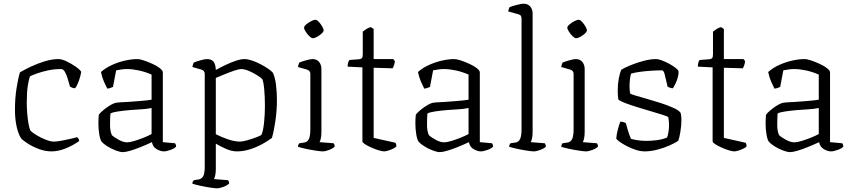

<svg xmlns="http://www.w3.org/2000/svg" viewBox="-20 -820 4628 1040"><path d="M259 0Q223 0 187.5 -14Q152 -28 126.5 -45Q101 -62 94 -71Q78 -96 69.5 -137Q61 -178 61 -225Q61 -288 69.5 -341.5Q78 -395 88 -428Q111 -442 147 -459Q183 -476 222.5 -488Q262 -500 296 -500Q315 -500 341 -487.5Q367 -475 390 -459Q413 -443 420 -431Q417 -410 407.5 -383Q398 -356 387 -342Q378 -342 371 -345Q364 -348 359 -351Q354 -369 347.5 -391.5Q341 -414 332 -430Q323 -446 311 -446Q273 -446 239 -438.5Q205 -431 180 -422Q155 -413 143 -407Q136 -391 130.5 -355Q125 -319 125 -263Q125 -236 127.5 -205.5Q130 -175 134.5 -149.5Q139 -124 145 -112Q156 -101 179.5 -87Q203 -73 228.5 -63Q254 -53 271 -53Q288 -53 314 -58Q340 -63 364 -68.5Q388 -74 398 -77Q400 -75 404 -70.5Q408 -66 409 -56Q375 -32 335.5 -16Q296 0 259 0Z M646 4Q630 4 605.5 -5.5Q581 -15 560 -28.5Q539 -42 531 -52Q523 -62 518 -90.5Q513 -119 513 -152Q513 -164 513.5 -175Q514 -186 515 -196Q515 -200 525 -210Q535 -220 550 -231.5Q565 -243 580.5 -252Q596 -261 607 -263Q618 -265 635 -266Q652 -267 674 -268Q701 -270 739.5 -273Q778 -276 801 -280V-416Q767 -431 732 -438.5Q697 -446 668 -446Q654 -446 639 -444Q624 -442 609 -439L592 -349Q588 -348 580 -344.5Q572 -341 561 -340Q553 -355 543 -378Q533 -401 527 -430Q553 -453 587.5 -468.5Q622 -484 658 -492Q694 -500 723 -500Q737 -500 759.5 -492.5Q782 -485 806 -474Q830 -463 846 -450.5Q862 -438 862 -428V-50L928 -44Q930 -42 932 -36.5Q934 -31 934 -26Q926 -16 903.5 -8Q881 0 868 0Q849 0 828 -12.5Q807 -25 803 -50Q773 -36 742 -23.5Q711 -11 685.5 -3.5Q660 4 646 4ZM669 -49Q683 -49 708 -56.5Q733 -64 759 -74.5Q785 -85 801 -94V-235Q771 -229 746 -228Q721 -227 686 -224Q651 -221 620 -216.5Q589 -212 578 -205Q576 -177 576 -143.5Q576 -110 586 -88Q600 -75 624.5 -62Q649 -49 669 -49Z M1155 200Q1145 200 1118.5 196Q1092 192 1064.5 186Q1037 180 1022 175Q1022 168 1024.5 163.5Q1027 159 1030 156L1056 152Q1070 150 1079.5 136.5Q1089 123 1089 81V-420Q1089 -437 1071 -443L1022 -457Q1025 -472 1029 -481Q1043 -487 1066.5 -493.5Q1090 -500 1100 -500Q1127 -500 1137.5 -485Q1148 -470 1149 -441Q1174 -455 1202.5 -468.5Q1231 -482 1258 -491Q1285 -500 1304 -500Q1321 -500 1344 -492.5Q1367 -485 1390 -473Q1413 -461 1431.5 -448.5Q1450 -436 1458 -426Q1470 -402 1475 -360.5Q1480 -319 1480 -279Q1480 -223 1472 -167Q1464 -111 1453 -73Q1435 -59 1404 -41.5Q1373 -24 1336.5 -12Q1300 0 1263 0Q1235 0 1203.5 -14Q1172 -28 1149 -42V95Q1149 117 1145.5 131Q1142 145 1139 150L1215 156Q1217 158 1219 162.5Q1221 167 1221 174Q1212 184 1190.5 192Q1169 200 1155 200ZM1280 -53Q1294 -53 1318.5 -60Q1343 -67 1366 -75.5Q1389 -84 1396 -89Q1406 -112 1410.5 -157.5Q1415 -203 1415 -246Q1415 -292 1411.5 -333Q1408 -374 1401 -391Q1394 -399 1373.5 -412Q1353 -425 1329 -435.5Q1305 -446 1286 -446Q1275 -446 1249.5 -437.5Q1224 -429 1196 -417.5Q1168 -406 1149 -398V-93Q1178 -78 1214.5 -65.5Q1251 -53 1280 -53Z M1728 0Q1718 0 1691 -4Q1664 -8 1636 -14Q1608 -20 1594 -25Q1594 -31 1596.5 -36.5Q1599 -42 1601 -44L1628 -48Q1645 -50 1653 -67Q1661 -84 1661 -119V-420Q1661 -437 1643 -443L1594 -457Q1595 -465 1597.5 -471.5Q1600 -478 1601 -481Q1615 -487 1638.5 -493.5Q1662 -500 1672 -500Q1696 -500 1708.5 -484.5Q1721 -469 1721 -446V-105Q1721 -83 1717.5 -69Q1714 -55 1711 -50L1787 -44Q1793 -37 1793 -26Q1784 -16 1763 -8Q1742 0 1728 0ZM1674 -613Q1667 -613 1656 -623.5Q1645 -634 1636 -648Q1627 -662 1627 -670Q1627 -678 1639 -688Q1651 -698 1665.5 -705.5Q1680 -713 1688 -713Q1696 -713 1706.5 -702Q1717 -691 1725 -677Q1733 -663 1733 -655Q1733 -648 1722 -638Q1711 -628 1697.5 -620.5Q1684 -613 1674 -613Z M2061 0Q2050 0 2030.5 -6Q2011 -12 1991 -21Q1971 -30 1957 -39Q1943 -48 1943 -54V-455L1863 -459Q1863 -474 1866.5 -483.5Q1870 -493 1873 -495L1924 -499Q1935 -500 1940 -505Q1945 -510 1945 -526V-649Q1953 -655 1965 -663Q1977 -671 1989 -673L2004 -663V-500H2110L2119 -489Q2118 -477 2114 -466Q2110 -455 2107 -450L2004 -453V-73L2121 -47Q2127 -41 2127 -27Q2121 -20 2108 -14Q2095 -8 2081.5 -4Q2068 0 2061 0Z M2363 4Q2347 4 2322.5 -5.5Q2298 -15 2277 -28.5Q2256 -42 2248 -52Q2240 -62 2235 -90.5Q2230 -119 2230 -152Q2230 -164 2230.5 -175Q2231 -186 2232 -196Q2232 -200 2242 -210Q2252 -220 2267 -231.5Q2282 -243 2297.5 -252Q2313 -261 2324 -263Q2335 -265 2352 -266Q2369 -267 2391 -268Q2418 -270 2456.5 -273Q2495 -276 2518 -280V-416Q2484 -431 2449 -438.5Q2414 -446 2385 -446Q2371 -446 2356 -444Q2341 -442 2326 -439L2309 -349Q2305 -348 2297 -344.5Q2289 -341 2278 -340Q2270 -355 2260 -378Q2250 -401 2244 -430Q2270 -453 2304.5 -468.5Q2339 -484 2375 -492Q2411 -500 2440 -500Q2454 -500 2476.5 -492.5Q2499 -485 2523 -474Q2547 -463 2563 -450.5Q2579 -438 2579 -428V-50L2645 -44Q2647 -42 2649 -36.5Q2651 -31 2651 -26Q2643 -16 2620.5 -8Q2598 0 2585 0Q2566 0 2545 -12.5Q2524 -25 2520 -50Q2490 -36 2459 -23.5Q2428 -11 2402.5 -3.5Q2377 4 2363 4ZM2386 -49Q2400 -49 2425 -56.5Q2450 -64 2476 -74.5Q2502 -85 2518 -94V-235Q2488 -229 2463 -228Q2438 -227 2403 -224Q2368 -221 2337 -216.5Q2306 -212 2295 -205Q2293 -177 2293 -143.5Q2293 -110 2303 -88Q2317 -75 2341.5 -62Q2366 -49 2386 -49Z M2871 0Q2861 0 2834.5 -4Q2808 -8 2780.5 -14Q2753 -20 2738 -25Q2738 -33 2741 -38Q2744 -43 2745 -44L2772 -48Q2789 -50 2797 -67Q2805 -84 2805 -119V-720Q2805 -728 2801.5 -734Q2798 -740 2787 -743L2733 -758Q2734 -766 2736.5 -772Q2739 -778 2740 -781Q2754 -787 2779.5 -793.5Q2805 -800 2816 -800Q2839 -800 2852 -785Q2865 -770 2865 -746V-105Q2865 -84 2861.5 -69.5Q2858 -55 2855 -50L2931 -44Q2937 -36 2937 -26Q2928 -16 2906.5 -8Q2885 0 2871 0Z M3154 0Q3144 0 3117 -4Q3090 -8 3062 -14Q3034 -20 3020 -25Q3020 -31 3022.5 -36.5Q3025 -42 3027 -44L3054 -48Q3071 -50 3079 -67Q3087 -84 3087 -119V-420Q3087 -437 3069 -443L3020 -457Q3021 -465 3023.5 -471.5Q3026 -478 3027 -481Q3041 -487 3064.5 -493.5Q3088 -500 3098 -500Q3122 -500 3134.5 -484.5Q3147 -469 3147 -446V-105Q3147 -83 3143.5 -69Q3140 -55 3137 -50L3213 -44Q3219 -37 3219 -26Q3210 -16 3189 -8Q3168 0 3154 0ZM3100 -613Q3093 -613 3082 -623.5Q3071 -634 3062 -648Q3053 -662 3053 -670Q3053 -678 3065 -688Q3077 -698 3091.5 -705.5Q3106 -713 3114 -713Q3122 -713 3132.5 -702Q3143 -691 3151 -677Q3159 -663 3159 -655Q3159 -648 3148 -638Q3137 -628 3123.5 -620.5Q3110 -613 3100 -613Z M3472 0Q3449 0 3423 -8.5Q3397 -17 3373.5 -29.5Q3350 -42 3335 -53Q3320 -64 3318 -70Q3320 -94 3327 -120Q3334 -146 3340 -161Q3349 -161 3357 -158.5Q3365 -156 3370 -153Q3375 -135 3381.5 -112.5Q3388 -90 3398 -68Q3436 -57 3482 -57Q3510 -57 3539.5 -61Q3569 -65 3593 -75Q3598 -86 3601 -105.5Q3604 -125 3604 -144Q3604 -152 3603 -162.5Q3602 -173 3600 -185Q3597 -189 3571 -197.5Q3545 -206 3507 -217Q3469 -228 3430.5 -240Q3392 -252 3363.5 -263Q3335 -274 3329 -282Q3326 -306 3326 -329Q3326 -363 3331.5 -393Q3337 -423 3345 -442Q3362 -453 3395 -466.5Q3428 -480 3465.5 -490Q3503 -500 3533 -500Q3546 -500 3566 -492.5Q3586 -485 3606 -474Q3626 -463 3640 -452Q3654 -441 3655 -435Q3657 -422 3652 -403Q3647 -384 3639 -367.5Q3631 -351 3625 -342Q3617 -342 3608.5 -345Q3600 -348 3596 -351Q3587 -386 3581.5 -412.5Q3576 -439 3565 -439Q3542 -439 3509.5 -437Q3477 -435 3447 -431Q3417 -427 3398 -421Q3394 -407 3392 -388.5Q3390 -370 3390 -353Q3390 -341 3391 -330.5Q3392 -320 3393 -314Q3397 -310 3422 -302.5Q3447 -295 3484 -284.5Q3521 -274 3558.5 -262Q3596 -250 3626 -236.5Q3656 -223 3666 -210Q3669 -201 3670 -190.5Q3671 -180 3671 -170Q3671 -138 3665 -103.5Q3659 -69 3654 -58Q3638 -46 3607.5 -32.5Q3577 -19 3541 -9.5Q3505 0 3472 0Z M3958 0Q3947 0 3927.5 -6Q3908 -12 3888 -21Q3868 -30 3854 -39Q3840 -48 3840 -54V-455L3760 -459Q3760 -474 3763.5 -483.5Q3767 -493 3770 -495L3821 -499Q3832 -500 3837 -505Q3842 -510 3842 -526V-649Q3850 -655 3862 -663Q3874 -671 3886 -673L3901 -663V-500H4007L4016 -489Q4015 -477 4011 -466Q4007 -455 4004 -450L3901 -453V-73L4018 -47Q4024 -41 4024 -27Q4018 -20 4005 -14Q3992 -8 3978.5 -4Q3965 0 3958 0Z M4260 4Q4244 4 4219.5 -5.5Q4195 -15 4174 -28.5Q4153 -42 4145 -52Q4137 -62 4132 -90.5Q4127 -119 4127 -152Q4127 -164 4127.5 -175Q4128 -186 4129 -196Q4129 -200 4139 -210Q4149 -220 4164 -231.5Q4179 -243 4194.5 -252Q4210 -261 4221 -263Q4232 -265 4249 -266Q4266 -267 4288 -268Q4315 -270 4353.5 -273Q4392 -276 4415 -280V-416Q4381 -431 4346 -438.5Q4311 -446 4282 -446Q4268 -446 4253 -444Q4238 -442 4223 -439L4206 -349Q4202 -348 4194 -344.5Q4186 -341 4175 -340Q4167 -355 4157 -378Q4147 -401 4141 -430Q4167 -453 4201.5 -468.5Q4236 -484 4272 -492Q4308 -500 4337 -500Q4351 -500 4373.5 -492.5Q4396 -485 4420 -474Q4444 -463 4460 -450.5Q4476 -438 4476 -428V-50L4542 -44Q4544 -42 4546 -36.5Q4548 -31 4548 -26Q4540 -16 4517.5 -8Q4495 0 4482 0Q4463 0 4442 -12.5Q4421 -25 4417 -50Q4387 -36 4356 -23.5Q4325 -11 4299.5 -3.5Q4274 4 4260 4ZM4283 -49Q4297 -49 4322 -56.5Q4347 -64 4373 -74.5Q4399 -85 4415 -94V-235Q4385 -229 4360 -228Q4335 -227 4300 -224Q4265 -221 4234 -216.5Q4203 -212 4192 -205Q4190 -177 4190 -143.5Q4190 -110 4200 -88Q4214 -75 4238.5 -62Q4263 -49 4283 -49Z"/></svg>

Font: Texturina Thin
Style: Regular
Weight: 100
Designer: Guillermo Torres Carreño
Foundry: Omnibus-Type
Version: Version 1.002; ttfautohint (v1.8.3)